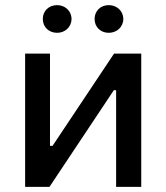

<svg xmlns="http://www.w3.org/2000/svg" viewBox="-20 -729 649 749"><path d="M404 -601C436 -601 461 -624 461 -655C461 -686 436 -709 404 -709C372 -709 349 -686 349 -655C349 -624 372 -601 404 -601ZM203 -601C234 -601 259 -624 259 -655C259 -686 234 -709 203 -709C170 -709 147 -686 147 -655C147 -624 170 -601 203 -601ZM78 0H173L424 -377H433V0H531V-520H425L185 -160H175V-520H78Z"/></svg>

Font: Fixel Text Medium
Style: Regular
Weight: 500
Width: 4
Designer: AlfaBravo + MacPaw
Foundry: Kyrylo Tkachov, Marchela Mozhyna, Serhii Makarenko, Maria Weinstein, Zakhar Kryvoshyya
Version: Version 1.211